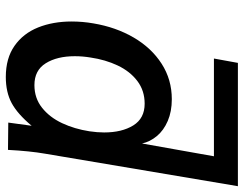

<svg xmlns="http://www.w3.org/2000/svg" viewBox="-109 -721 839 661"><g transform="rotate(90 310.5 -390.5)"><path d="M54 -217.5Q54 -255.5 60.5 -292.5Q73.5 -370 109.2 -431.2Q145 -492.5 199.5 -527.5Q254 -562.5 321.5 -562.5Q364 -562.5 396.5 -548.5Q429 -534.5 448.5 -511Q468 -487.5 474 -460L518 -707.5H181.5L196.5 -790H621L509 -125.5Q500 -74 496 1.5L402 0.5L413 -80Q372.5 -31.5 335 -11.2Q297.5 9 245 9Q180.5 9 137.8 -21Q95 -51 74.5 -102.2Q54 -153.5 54 -217.5ZM432 -279Q436 -306 436 -329.5Q436 -390.5 411.8 -429.8Q387.5 -469 337 -469Q292 -469 258.8 -443.8Q225.5 -418.5 205.5 -376.2Q185.5 -334 178 -282.5Q173.5 -255.5 173.5 -228.5Q173.5 -167.5 197.8 -128.5Q222 -89.5 273 -89.5Q318 -89.5 351 -115.8Q384 -142 404 -184.8Q424 -227.5 432 -279Z"/></g></svg>

Font: JuliaMono ExtraBold
Style: Italic
Weight: 800
Italic angle: -9°
Monospace: yes
Designer: cormullion
Foundry: corm
Version: Version 0.057; ttfautohint (v1.8.4)